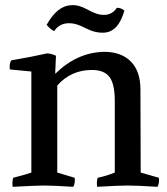

<svg xmlns="http://www.w3.org/2000/svg" viewBox="-20 -716 643 741"><path d="M196 -501 193 -433 194 -432Q278 -514 382 -516Q448 -516 485 -478.5Q522 -441 522 -371L523 -50L593 -30Q596 -11 588 5Q508 0 473 0Q437 0 355 5Q352 -14 357 -30Q388 -36 423 -50V-326Q423 -392 402.5 -419Q382 -446 335 -446Q254 -446 201 -386V-50L268 -30Q271 -11 263 5Q183 0 151 0Q121 0 29 5Q26 -14 31 -30Q79 -42 101 -50V-440L18 -448Q15 -468 23 -483Q100 -496 162 -510Q179 -509 196 -501ZM189 -596Q175 -602 160 -620Q201 -694 255 -696Q283 -698 315 -680.5Q347 -663 365 -660Q409 -652 431 -686Q448 -686 460 -675Q437 -593 382 -590Q348 -588 312 -606.5Q276 -625 255 -626Q212 -630 189 -596Z"/></svg>

Font: Alike
Style: Regular
Weight: 400
Designer: Cyreal (www.cyreal.org)
Foundry: Cyreal (www.cyreal.org)
Version: Version 1.212